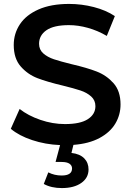

<svg xmlns="http://www.w3.org/2000/svg" viewBox="-20 -730 669 978"><path d="M354 8 344 49Q387 54 409 76.5Q431 99 431 133Q431 176 394 202Q357 228 295 228Q241 228 203 207L226 148Q257 164 294 164Q347 164 347 128Q347 113 334 104Q321 95 294 95H263L286 9Q211 6 143.5 -16.5Q76 -39 35 -74L80 -175Q123 -141 185.5 -119.5Q248 -98 311 -98Q389 -98 427.5 -123Q466 -148 466 -189Q466 -219 444.5 -238.5Q423 -258 390 -269Q357 -280 300 -294Q220 -313 170.5 -332Q121 -351 85.5 -391.5Q50 -432 50 -501Q50 -559 81.5 -606.5Q113 -654 176.5 -682Q240 -710 332 -710Q396 -710 458 -694Q520 -678 565 -648L524 -547Q478 -574 428 -588Q378 -602 331 -602Q254 -602 216.5 -576Q179 -550 179 -507Q179 -477 200.5 -458Q222 -439 255 -428Q288 -417 345 -403Q423 -385 473 -365.5Q523 -346 558.5 -306Q594 -266 594 -198Q594 -145 567.5 -100.5Q541 -56 487 -27Q433 2 354 8Z"/></svg>

Font: mBank SemiBold
Style: Regular
Weight: 600
Designer: Julieta Ulanovsky
Foundry: Julieta Ulanovsky
Version: Version 7.200